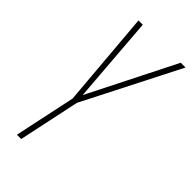

<svg xmlns="http://www.w3.org/2000/svg" viewBox="-227 -768 822 822"><g transform="rotate(45 184.5 -357.0)"><path d="M62 0 121 -278 84 -714H110L141 -319L340 -714H369L147 -278L88 0Z"/></g></svg>

Font: Noto Sans Display Condensed Thin
Style: Italic
Weight: 250
Width: 3
Italic angle: -12°
Designer: Monotype Design Team
Foundry: Monotype Imaging Inc.
Version: Version 1.900